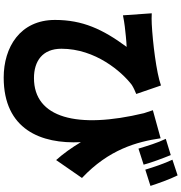

<svg xmlns="http://www.w3.org/2000/svg" viewBox="9 -904 982 1040"><g transform="rotate(90 500.0 -384.0)"><path d="M820 -818 732 -791C754 -746 770 -692 785 -643L872 -671C861 -712 838 -774 820 -818ZM930 -855 845 -827C866 -783 885 -726 899 -680L987 -708C974 -748 952 -811 930 -855ZM52 -715 63 -559C87 -564 102 -566 124 -569C150 -572 203 -578 234 -579C138 -449 88 -340 88 -191C88 -1 237 87 400 87C681 87 761 -115 750 -331C780 -281 812 -236 847 -197L944 -337C789 -483 748 -635 729 -763L577 -721L593 -673C680 -312 619 -77 403 -77C311 -77 244 -123 244 -226C244 -410 369 -553 440 -607C456 -617 474 -625 489 -631L443 -765C374 -740 208 -720 110 -715C91 -714 71 -714 52 -715Z"/></g></svg>

Font: Noto Sans TC Black
Style: Regular
Weight: 900
Designer: Ryoko NISHIZUKA 西塚涼子 (kana, bopomofo & ideographs); Paul D. Hunt (Latin, Greek & Cyrillic); Sandoll Communications 산돌커뮤니
Foundry: Adobe
Version: Version 2.004;hotconv 1.0.118;makeotfexe 2.5.65603